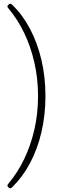

<svg xmlns="http://www.w3.org/2000/svg" viewBox="-20 -804 341 1035"><path d="M35 -784Q39 -784 42 -781.5Q45 -779 47 -777Q102 -724 142 -648Q182 -572 203.5 -480.5Q225 -389 225 -286Q225 -184 203.5 -92Q182 0 142 75Q102 150 47 204Q45 206 42 208.5Q39 211 35 211Q32 211 28.5 208.5Q25 206 22.5 202.5Q20 199 20 197Q20 194 21.5 191Q23 188 26 185Q75 127 110.5 53Q146 -21 165.5 -106.5Q185 -192 185 -286Q185 -380 165.5 -466Q146 -552 110.5 -626Q75 -700 26 -758Q23 -761 21.5 -764Q20 -767 20 -770Q20 -773 23 -776Q26 -779 29.5 -781.5Q33 -784 35 -784Z"/></svg>

Font: Asap Thin
Style: Regular
Weight: 250
Designer: Pablo Cosgaya
Foundry: Omnibus-Type
Version: Version 3.001